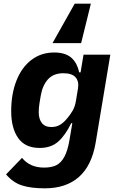

<svg xmlns="http://www.w3.org/2000/svg" viewBox="-20 -814 640 1046"><path d="M13 136 100 46Q143 99 220 99Q260 99 286 86.5Q312 74 330.5 40.5Q349 7 359 -54L374 -143H368Q336 -77 297 -42.5Q258 -8 196 -8Q117 -8 79 -62Q41 -116 41 -208Q41 -302 69.5 -374.5Q98 -447 151 -487.5Q204 -528 275 -528Q335 -528 367.5 -500.5Q400 -473 411 -420H419L435 -516H581L501 -36Q480 88 410 150Q340 212 224 212Q148 212 99 196Q50 180 13 136ZM345 -168Q363 -189 376 -211.5Q389 -234 394 -266L405 -333Q411 -371 391.5 -393Q372 -415 325 -415Q272 -415 242 -382.5Q212 -350 202 -293L195 -251Q191 -227 191 -202Q191 -166 208 -144Q225 -122 260 -122Q286 -122 306 -133.5Q326 -145 345 -168ZM387 -794H475L422 -579H266Z"/></svg>

Font: iA Writer Mono V
Style: Regular
Weight: 400
Italic angle: -9.5°
Designer: Mike Abbink, Paul van der Laan, Pieter van Rosmalen
Foundry: Bold Monday
Version: Version 2.000